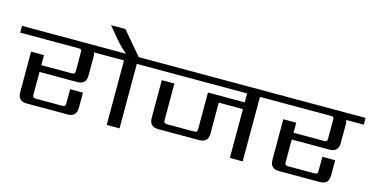

<svg xmlns="http://www.w3.org/2000/svg" viewBox="-100 -1221 3159 1619"><g transform="rotate(15 1479.5 -411.0)"><path d="M777 -622V-563H620Q630 -556 630 -534V-363Q630 -285 552 -285H223V-90Q223 -71 229 -65Q235 -59 254 -59H478Q497 -59 503.5 -65Q510 -71 510 -90V-211H622V-78Q622 0 544 0H188Q110 0 110 -78V-432H223V-344H486Q505 -344 511 -350Q517 -356 517 -375V-532Q517 -552 511.5 -557.5Q506 -563 486 -563H-20V-622Z M1147 -622V-563H998V0H886V-563H737V-622H888Q828 -672 788 -721L703 -822H829L999 -622Z M2222 -622V-563H2073V0H1961V-426H1750V-156Q1750 -78 1672 -78H1315Q1237 -78 1237 -156V-485H1347V-168Q1347 -149 1353.5 -143Q1360 -137 1379 -137H1608Q1627 -137 1633.5 -143Q1640 -149 1640 -168V-485H1961V-563H1107V-622Z M2979 -622V-563H2822Q2832 -556 2832 -534V-363Q2832 -285 2754 -285H2425V-90Q2425 -71 2431 -65Q2437 -59 2456 -59H2680Q2699 -59 2705.5 -65Q2712 -71 2712 -90V-211H2824V-78Q2824 0 2746 0H2390Q2312 0 2312 -78V-432H2425V-344H2688Q2707 -344 2713 -350Q2719 -356 2719 -375V-532Q2719 -552 2713.5 -557.5Q2708 -563 2688 -563H2182V-622Z"/></g></svg>

Font: Sarpanch Medium
Style: Regular
Weight: 500
Designer: Manushi Parikh (Devanagari and Latin), Jyotish Sonowal (Devanagari)
Foundry: Indian Type Foundry
Version: Version 2.004;PS 1.0;hotconv 1.0.78;makeotf.lib2.5.61930; tt